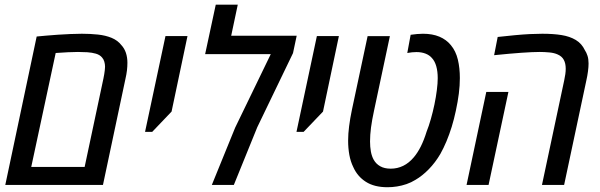

<svg xmlns="http://www.w3.org/2000/svg" viewBox="-20 -783 2540 813"><path d="M2.4 0 135.3 -628.4Q151.9 -629.9 175.3 -632.1Q198.7 -634.3 225.3 -636Q252 -637.7 278.1 -638.9Q304.2 -640.1 326.7 -640.1Q362.3 -640.1 394.5 -636.7Q426.8 -633.3 452.4 -622.8Q478 -612.3 494.1 -591.8Q506.8 -578.1 513.2 -559.1Q519.5 -540 519.5 -517.1Q519.5 -502 517.6 -484.9Q515.6 -467.8 510.7 -446.8L416 0ZM112.3 -76.2H338.4L418 -450.7Q419.9 -459.5 421.4 -469Q422.9 -478.5 423.8 -486.3Q424.8 -494.1 424.8 -500.5Q424.8 -511.7 421.6 -522.2Q418.5 -532.7 412.1 -539.6Q402.8 -550.8 386.2 -555.7Q369.6 -560.5 349.6 -561.8Q329.6 -563 310.1 -563Q290.5 -563 267.8 -561.8Q245.1 -560.5 215.8 -558.6Z M594.2 -224.6 680.7 -630.4H773.9L706.5 -310.5L624.5 -224.6Z M877 0 975.6 -242.2 1126.5 -553.7H848.6L893.6 -763.2H986.8L959 -631.8H1236.3L1220.7 -558.1L1069.3 -244.1L970.2 0Z M1235.4 -224.6 1321.8 -630.4H1415L1347.7 -310.5L1265.6 -224.6Z M1621.1 9.8Q1564.9 9.8 1529.1 -13.2Q1493.2 -36.1 1475.6 -76.2Q1464.4 -99.1 1459.2 -127.4Q1454.1 -155.8 1454.1 -187.5Q1454.1 -216.3 1458.3 -248.8Q1462.4 -281.2 1470.2 -318.4L1536.6 -629.9H1630.9L1564 -315.4Q1555.2 -274.9 1551 -243.2Q1546.9 -211.4 1546.9 -184.1Q1546.9 -161.1 1550.5 -141.1Q1554.2 -121.1 1562.5 -106.4Q1572.3 -88.9 1590.1 -78.9Q1607.9 -68.8 1634.8 -68.8Q1662.6 -68.8 1687.3 -80.8Q1711.9 -92.8 1732.4 -117.2Q1748.5 -136.2 1762 -163.1Q1775.4 -189.9 1786.6 -226.1Q1795.9 -249 1804.4 -279.1Q1813 -309.1 1819.6 -340.8Q1826.2 -372.6 1829.8 -401.6Q1833.5 -430.7 1833.5 -452.1Q1833.5 -480.5 1827.4 -502.2Q1821.3 -523.9 1809.1 -537.1Q1798.8 -549.3 1782 -555.9Q1765.1 -562.5 1743.2 -562.5Q1733.9 -562.5 1724.4 -561.5Q1714.8 -560.5 1704.6 -558.6L1718.8 -635.7Q1732.9 -637.7 1746.1 -638.9Q1759.3 -640.1 1771 -640.1Q1811 -640.1 1840.6 -627.7Q1870.1 -615.2 1889.2 -591.8Q1910.2 -566.4 1918.7 -530.8Q1927.2 -495.1 1927.2 -452.6Q1927.2 -420.9 1922.9 -386.7Q1918.5 -352.5 1910.2 -314Q1902.8 -278.8 1892.8 -246.3Q1882.8 -213.9 1870.6 -184.8Q1858.4 -155.8 1844.7 -131.3Q1823.2 -94.7 1795.9 -66.7Q1768.6 -38.6 1739.3 -21.5Q1721.2 -10.3 1701.2 -3.4Q1681.2 3.4 1660.9 6.6Q1640.6 9.8 1621.1 9.8Z M2274.9 0 2369.1 -442.9Q2372.1 -457 2373.8 -469Q2375.5 -481 2375.5 -491.7Q2375.5 -514.6 2367.4 -529.5Q2359.4 -544.4 2341.8 -552.2Q2327.1 -559.1 2306.2 -561Q2285.2 -563 2265.6 -563Q2236.3 -563 2188.2 -559.6Q2140.1 -556.2 2072.3 -549.3L2087.4 -626.5Q2126 -630.9 2160.2 -634Q2194.3 -637.2 2223.6 -638.7Q2252.9 -640.1 2276.4 -640.1Q2323.2 -640.1 2357.9 -634.5Q2392.6 -628.9 2418 -613.8Q2431.6 -605.5 2440.9 -594.7Q2450.2 -584 2456.1 -571.3Q2463.4 -560.5 2467.8 -546.6Q2472.2 -532.7 2472.2 -514.2Q2472.2 -499.5 2469.7 -480.7Q2467.3 -461.9 2462.4 -440.4L2368.7 0ZM1955.6 0 2039.1 -393.6H2132.8L2048.8 0Z"/></svg>

Font: Open Sans SemiCondensed Medium
Style: Italic
Weight: 500
Width: 4
Italic angle: -12°
Designer: Monotype Design Team
Foundry: Monotype Imaging Inc.
Version: Version 3.000